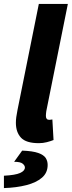

<svg xmlns="http://www.w3.org/2000/svg" viewBox="-46 -718 366 979"><path d="M152 12Q87 12 61 -16Q35 -44 35 -92Q35 -106 37 -121Q39 -136 43 -156L152 -698H300L190 -151Q189 -142 188.5 -137.5Q188 -133 188 -127Q188 -107 205 -107Q208 -107 211.5 -107.5Q215 -108 221 -109L227 -4Q212 2 192.5 7Q173 12 152 12ZM-26 241V178Q32 175 56.5 164Q81 153 81 136Q81 126 69.5 116.5Q58 107 26 107L67 50Q121 52 149 62Q177 72 187 87.5Q197 103 197 123Q197 163 168 188Q139 213 88.5 226Q38 239 -26 241Z"/></svg>

Font: Source Sans 3 ExtraLight ExtraBold
Style: Italic
Weight: 800
Italic angle: -11°
Version: Version 3.052;hotconv 1.1.0;makeotfexe 2.6.0